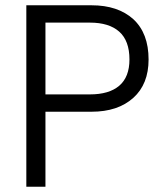

<svg xmlns="http://www.w3.org/2000/svg" viewBox="-20 -710 617 730"><path d="M486.8 -637.2Q544.9 -583.5 544.9 -483.9Q544.9 -390.1 486.8 -337.9Q428.2 -285.2 328.1 -285.2H152.8V0H80.1V-689.9H328.1Q428.2 -689.9 486.8 -637.2ZM433.1 -383.8Q472.2 -417 472.2 -483.9Q472.2 -555.2 433.1 -589.8Q394.5 -624 321.8 -624H152.8V-351.1H321.8Q394.5 -351.1 433.1 -383.8Z"/></svg>

Font: D-DIN-PRO
Style: Regular
Weight: 400
Designer: Charles Nix
Foundry: Datto Inc.
Version: Version 1.000;hotconv 1.0.109;makeotfexe 2.5.65596